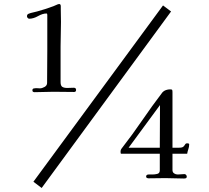

<svg xmlns="http://www.w3.org/2000/svg" viewBox="-20 -823 1040 954"><path d="M619 -89H774Q774 -142 774.5 -195Q775 -248 775 -301ZM358 -376Q358 -366 348 -366Q323 -366 297 -366.5Q271 -367 245 -367Q222 -367 198.5 -366Q175 -365 152 -365Q141 -365 141 -374Q141 -382 147.5 -383.5Q154 -385 159 -385Q164 -385 169 -384.5Q174 -384 178 -384Q189 -384 201.5 -391Q214 -398 214 -411Q214 -452 214.5 -493Q215 -534 215 -575V-749Q215 -756 211 -756Q192 -756 169 -743Q146 -730 125 -730Q121 -730 117.5 -734Q114 -738 114 -742Q114 -752 123 -755Q133 -759 143.5 -761Q154 -763 164 -766Q205 -777 245 -792Q251 -794 260 -798.5Q269 -803 274 -803Q282 -803 282 -792Q282 -781 282 -776Q282 -760 282.5 -745Q283 -730 283 -714Q283 -683 282 -653Q281 -623 281 -592V-415Q281 -397 289.5 -391.5Q298 -386 314 -386Q322 -386 330.5 -386.5Q339 -387 347 -387Q358 -387 358 -376ZM830 -766 187 111 146 80 790 -796ZM920 -106Q920 -94 916 -82.5Q912 -71 910 -59H837V22Q837 33 845 38.5Q853 44 863 44Q871 44 880 43Q889 42 897 42Q901 42 904.5 46Q908 50 908 54Q908 61 903.5 62.5Q899 64 894 64Q871 64 848 63Q825 62 802 62Q781 62 760 62.5Q739 63 718 63Q714 63 710 61Q706 59 706 55Q706 44 718.5 44Q731 44 738 44Q749 44 761.5 41Q774 38 774 23V-59H581Q579 -61 579 -69Q579 -79 585 -86Q638 -154 686.5 -225Q735 -296 787 -364Q794 -372 804.5 -375.5Q815 -379 825 -379Q834 -379 835.5 -376Q837 -373 837 -365V-89H868Q886 -89 891.5 -94.5Q897 -100 900 -105.5Q903 -111 911 -111Q913 -111 916.5 -110Q920 -109 920 -106Z"/></svg>

Font: Kaisei Tokumin Medium
Style: Regular
Weight: 500
Designer: Font-Kai,
Foundry: KAZUO KANAI
Version: Version 5.003